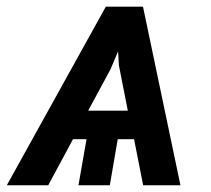

<svg xmlns="http://www.w3.org/2000/svg" viewBox="-69 -548 624 568"><path d="M327.6 -136.2H279.3L255.9 0H163.1L187 -136.2H147L73.7 0H-48.8L244.1 -528.3H354L464.8 0H354.5ZM191.9 -220.7H309.1L282.7 -355L280.3 -396L257.8 -342.8Z"/></svg>

Font: Roboto Medium
Style: Italic
Weight: 500
Italic angle: -12°
Designer: Google
Version: Version 2.134; 2016